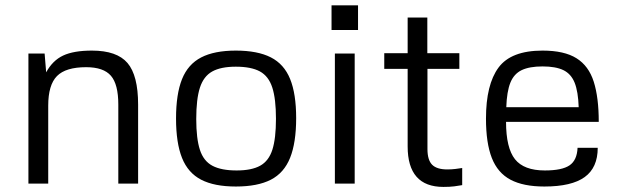

<svg xmlns="http://www.w3.org/2000/svg" viewBox="-20 -697 2347 729"><path d="M87.9 0V-493.7H149.4L155.3 -422.4Q179.7 -467.3 219.7 -486.1Q259.8 -504.9 329.1 -504.9Q423.8 -504.9 464.1 -457.8Q504.4 -410.6 504.4 -299.8V0H429.2V-299.8Q429.2 -377 401.1 -409.4Q373 -441.9 307.1 -441.9Q229.5 -441.9 196.3 -408.2Q163.1 -374.5 163.1 -295.9V0Z M875.5 11.2Q793.9 11.2 743.9 -14.6Q693.8 -40.5 671.1 -97.4Q648.4 -154.3 648.4 -247.1Q648.4 -339.8 671.1 -396.5Q693.8 -453.1 743.9 -479Q793.9 -504.9 875.5 -504.9Q958 -504.9 1008.3 -479.2Q1058.6 -453.6 1081.5 -397.2Q1104.5 -340.8 1104.5 -248.5Q1104.5 -155.3 1081.5 -97.9Q1058.6 -40.5 1008.3 -14.6Q958 11.2 875.5 11.2ZM878.4 -49.8Q935.5 -49.8 968 -67.9Q1000.5 -85.9 1014.2 -128.7Q1027.8 -171.4 1027.8 -246.1Q1027.8 -321.3 1013.9 -364.5Q1000 -407.7 966.8 -425.8Q933.6 -443.8 875.5 -443.8Q818.4 -443.8 785.6 -425.5Q752.9 -407.2 739 -364Q725.1 -320.8 725.1 -245.1Q725.1 -170.9 739 -128.2Q752.9 -85.4 786.6 -67.6Q820.3 -49.8 878.4 -49.8Z M1238.8 -676.8H1339.4V-583H1238.8ZM1326.7 0H1251.5V-493.7H1326.7Z M1724.1 -435.5H1603V-130.9Q1603 -89.4 1620.8 -71.5Q1638.7 -53.7 1678.2 -53.7Q1693.8 -53.7 1708.3 -55.4Q1722.7 -57.1 1734.9 -59.1V5.9Q1722.2 8.3 1705.1 10.5Q1688 12.7 1663.6 12.7Q1527.8 12.7 1527.8 -141.1V-435.5H1439V-495.1H1527.8V-630.4H1602.5V-495.1H1724.1Z M2046.9 11.2Q1967.3 11.2 1918.5 -14.6Q1869.6 -40.5 1847.4 -97.2Q1825.2 -153.8 1825.2 -246.6Q1825.2 -376 1872.8 -440.4Q1920.4 -504.9 2040 -504.9Q2122.6 -504.9 2168.9 -475.8Q2215.3 -446.8 2234.4 -386.7Q2253.4 -326.7 2253.4 -234.4H1901.4Q1901.4 -135.3 1935.3 -92.5Q1969.2 -49.8 2048.8 -49.8Q2113.8 -49.8 2142.3 -69.1Q2170.9 -88.4 2172.9 -135.7H2249.5Q2249.5 -60.5 2200 -24.7Q2150.4 11.2 2046.9 11.2ZM1902.3 -290H2177.2Q2175.3 -349.1 2161.9 -382.8Q2148.4 -416.5 2119.1 -430.7Q2089.8 -444.8 2040 -444.8Q1990.2 -444.8 1960.7 -430.7Q1931.2 -416.5 1917.7 -382.8Q1904.3 -349.1 1902.3 -290Z"/></svg>

Font: Metrophobic
Style: Regular
Weight: 400
Designer: Vernon Adams
Foundry: Vernon Adams
Version: Version 3.200; ttfautohint (v1.8.4.7-5d5b);gftools[0.9.23]